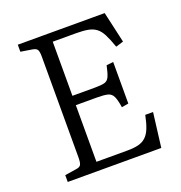

<svg xmlns="http://www.w3.org/2000/svg" viewBox="-127 -813 873 924"><g transform="rotate(-20 309.5 -351.5)"><path d="M64 0V-35L122 -44Q141 -46 147 -56Q153 -66 153 -94V-611Q153 -636 147 -645.5Q141 -655 120 -658L64 -667V-703H509L545 -544L506 -532Q491 -575 478 -600Q465 -625 448 -637.5Q431 -650 407 -654.5Q383 -659 346 -659H227V-382H342Q376 -382 392 -386.5Q408 -391 416 -408.5Q424 -426 432 -464L467 -468V-255L432 -249Q426 -288 417.5 -306Q409 -324 390.5 -329Q372 -334 335 -334H227V-44H383Q418 -44 441 -49.5Q464 -55 480 -69.5Q496 -84 506.5 -110Q517 -136 525 -176H565L543 0Z"/></g></svg>

Font: Literata 18pt Light
Style: Regular
Weight: 300
Designer: Latin by Veronika Burian and Jose Scaglione. Greek by Irene Vlachou. Cyrillic by Vera Evstafieva.
Foundry: TypeTogether
Version: Version 3.103;gftools[0.9.29]